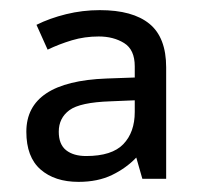

<svg xmlns="http://www.w3.org/2000/svg" viewBox="-20 -742 397 379"><path d="M177 -722Q242 -722 275 -695Q308 -668 308 -609V-389H261L249 -431Q229 -410 201 -396.5Q173 -383 135 -383Q88 -383 60 -407.5Q32 -432 32 -482Q32 -581 190 -587L246 -589V-611Q246 -644 225 -657Q204 -670 175 -670Q147 -670 122 -662.5Q97 -655 74 -644L52 -693Q78 -706 110.5 -714Q143 -722 177 -722ZM198 -542Q138 -540 117 -524.5Q96 -509 96 -482Q96 -457 110.5 -445.5Q125 -434 150 -434Q201 -434 223.5 -457.5Q246 -481 246 -521V-544Z"/></svg>

Font: Noto Sans Phoenician
Style: Regular
Weight: 400
Designer: Monotype Design Team
Foundry: Monotype Imaging Inc.
Version: Version 2.001; ttfautohint (v1.8.4.7-5d5b)